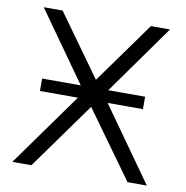

<svg xmlns="http://www.w3.org/2000/svg" viewBox="-79 -776 826 852"><g transform="rotate(10 334.0 -350.0)"><path d="M50 -700H135L334 -423L533 -700H619L396 -387H562V-331H403L638 0H551L334 -301L118 0H32L269 -331H98V-387H272Z"/></g></svg>

Font: Modern
Style: Small
Weight: 400
Designer: Julieta Ulanovsky
Foundry: Julieta Ulanovsky
Version: Version 8.000